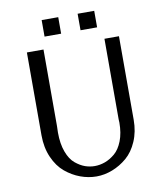

<svg xmlns="http://www.w3.org/2000/svg" viewBox="-94 -926 874 1024"><g transform="rotate(-10 343.5 -414.0)"><path d="M94.2 -245.1V-693.8H184.1V-278.8Q184.1 -272.9 183.6 -261.5Q183.1 -250 183.1 -244.1Q183.1 -183.1 199.5 -139.2Q215.8 -95.2 242.4 -73.5Q269 -51.8 294.4 -43Q319.8 -34.2 346.2 -34.2Q374 -34.2 401.6 -44.2Q429.2 -54.2 455.6 -76.2Q481.9 -98.1 498.5 -140.6Q515.1 -183.1 515.1 -240.2Q515.1 -243.2 514.6 -249Q514.2 -254.9 514.2 -257.8V-693.8H592.8V-241.2Q592.8 -177.2 570.3 -125.2Q547.9 -73.2 511.5 -42.2Q475.1 -11.2 432.1 5.4Q389.2 22 346.2 22Q302.2 22 259 6.1Q215.8 -9.8 178.5 -40.8Q141.1 -71.8 117.7 -125Q94.2 -178.2 94.2 -245.1ZM201.7 -760.7V-850.1H291.5V-760.7ZM396.5 -760.7V-850.1H486.3V-760.7Z"/></g></svg>

Font: CMU Sans Serif
Style: Medium
Weight: 500
Version: Version 0.7.0